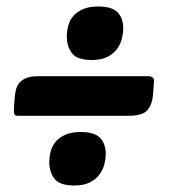

<svg xmlns="http://www.w3.org/2000/svg" viewBox="-20 -585 523 592"><path d="M283 -565Q325 -565 342.5 -547Q360 -529 360 -497Q360 -483 356 -466.5Q352 -450 341.5 -435Q331 -420 312 -410Q293 -400 263 -400Q218 -400 202 -421Q186 -442 186 -472Q186 -489 190.5 -506Q195 -523 206.5 -536Q218 -549 236.5 -557Q255 -565 283 -565ZM34 -228Q23 -228 23 -239Q23 -241 23 -243Q23 -245 23 -249Q23 -253 23.5 -260Q24 -267 25 -280Q26 -293 28.5 -305.5Q31 -318 38.5 -328Q46 -338 60 -344Q74 -350 97 -350H439Q445 -350 450 -346.5Q455 -343 455 -336L452 -295Q450 -265 435.5 -246.5Q421 -228 376 -228ZM229 -178Q271 -178 288.5 -160Q306 -142 306 -110Q306 -96 302 -79.5Q298 -63 287.5 -48Q277 -33 258 -23Q239 -13 209 -13Q164 -13 148 -34Q132 -55 132 -85Q132 -102 136.5 -119Q141 -136 152.5 -149Q164 -162 182.5 -170Q201 -178 229 -178Z"/></svg>

Font: PoetsenOne
Style: Regular
Weight: 400
Designer: Rodrigo Fuenzalida, Pablo Impallari
Foundry: Pablo Impallari, Rodrigo Fuenzalida
Version: Version 1.000; ttfautohint (v0.8) -G 200 -r 50